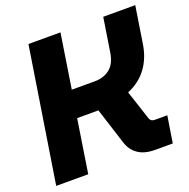

<svg xmlns="http://www.w3.org/2000/svg" viewBox="-125 -820 928 941"><g transform="rotate(-20 339.0 -350.0)"><path d="M11 0 121 -700H288L244 -417H364Q411 -417 442.5 -442Q474 -467 483 -521L511 -700H678L648 -508Q637 -437 599.5 -386.5Q562 -336 499 -310L550 -155Q553 -147 559.5 -143Q566 -139 576 -139H641L619 0H527Q472 0 439 -23Q406 -46 393 -86L332 -277Q324 -277 315 -277Q306 -277 298 -277H221L178 0Z"/></g></svg>

Font: MuseoModerno
Style: Bold Italic
Weight: 700
Italic angle: -9°
Designer: Pablo Cosgaya, Héctor Gatti, Marcela Romero, and the Authors of The MuseoModerno Project.
Foundry: Omnibus-Type Team
Version: Version 1.003